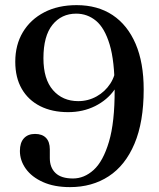

<svg xmlns="http://www.w3.org/2000/svg" viewBox="-20 -734 634 767"><path d="M259.5 13.5Q196.5 13.5 151.5 -6.8Q106.5 -27 83 -60Q59.5 -93 59.5 -131Q59.5 -164 75.5 -181.5Q91.5 -199 120 -199Q148.5 -199 163.8 -183.2Q179 -167.5 179 -137.5V-102.5Q179 -64.5 201.8 -42.8Q224.5 -21 271.5 -21Q316.5 -21 354.2 -55.2Q392 -89.5 415.2 -167.5Q438.5 -245.5 438 -376Q438 -490 418 -556.2Q398 -622.5 363.5 -651Q329 -679.5 284.5 -679.5Q225.5 -679.5 189.5 -634.8Q153.5 -590 153.5 -501.5Q153.5 -417.5 191.8 -373.8Q230 -330 292.5 -330Q332 -330 365.8 -348.8Q399.5 -367.5 420.8 -400.2Q442 -433 443.5 -474.5L468 -467.5Q466.5 -417 437.5 -375.8Q408.5 -334.5 360 -310.2Q311.5 -286 252 -286Q188 -286 140.5 -310Q93 -334 67 -379Q41 -424 41 -487.5Q41 -555 71.5 -605.8Q102 -656.5 157 -685Q212 -713.5 286 -713.5Q370 -713.5 429.8 -673.8Q489.5 -634 521.8 -558.8Q554 -483.5 554 -376.5Q554 -246.5 517.2 -159.8Q480.5 -73 414.2 -29.8Q348 13.5 259.5 13.5Z"/></svg>

Font: Fraunces 20pt
Style: Regular
Weight: 400
Version: Version 1.000;[b76b70a41]